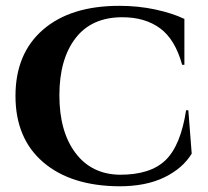

<svg xmlns="http://www.w3.org/2000/svg" viewBox="-20 -633 722 666"><path d="M625.5 -250.5H633.3L645 -100.1Q613.8 -48.8 550 -17.8Q486.3 13.2 394 13.2Q226.1 12.2 129.9 -70.3Q33.7 -152.8 33.7 -300.3Q33.7 -447.3 129.2 -530Q224.6 -612.8 394 -612.8Q459.5 -612.8 518.6 -600.1Q577.6 -587.4 619.6 -567.4V-408.2H611.8Q587.4 -496.6 535.2 -534.9Q482.9 -573.2 404.3 -573.2Q297.9 -573.2 241.9 -500.5Q186 -427.7 186 -302.2Q186 -176.8 241.5 -102.8Q296.9 -28.8 394.5 -26.9Q501.5 -26.4 554.2 -77.4Q606.9 -128.4 625.5 -250.5Z"/></svg>

Font: Cinzel Bold
Style: Regular
Weight: 700
Designer: Natanael Gama
Version: Version 1.001;PS 001.001;hotconv 1.0.56;makeotf.lib2.0.21325